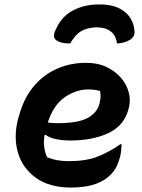

<svg xmlns="http://www.w3.org/2000/svg" viewBox="-20 -833 640 865"><path d="M412 -710Q372 -708 345.5 -692.5Q319 -677 296 -637Q276 -637 260 -640.5Q244 -644 232 -653Q216 -666 229 -695Q255 -757 307 -785Q359 -813 425 -813H432Q500 -813 541 -780.5Q582 -748 586 -692Q588 -669 568 -655Q543 -639 507 -637Q503 -672 479.5 -691Q456 -710 412 -710ZM367 -550Q421 -550 460.5 -531Q500 -512 525.5 -482Q551 -452 560 -417Q569 -382 561 -350L559 -342Q540 -267 468.5 -233.5Q397 -200 297 -200Q258 -200 229 -207Q200 -214 186 -225H181Q176 -198 179 -172Q182 -146 192 -125Q216 -115 239.5 -111Q263 -107 290 -107Q367 -107 418.5 -127Q470 -147 522 -183H528Q527 -167 525.5 -152.5Q524 -138 521 -127Q511 -90 497.5 -69.5Q484 -49 465 -34Q409 12 300 12Q204 12 143 -31Q82 -74 61 -145Q40 -216 62 -300L66 -312Q87 -390 131 -443Q175 -496 236 -523Q297 -550 367 -550ZM377 -430Q324 -430 273 -396Q222 -362 195 -281Q215 -278 236 -278Q333 -278 375.5 -302Q418 -326 428 -365Q433 -385 433 -399Q433 -413 431 -423Q421 -426 408.5 -428Q396 -430 377 -430Z"/></svg>

Font: Recursive Sn Csl St
Style: Bold Italic
Weight: 700
Italic angle: -15°
Version: Version 1.079;hotconv 1.0.112;makeotfexe 2.5.65598; ttfautoh